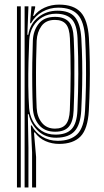

<svg xmlns="http://www.w3.org/2000/svg" viewBox="-20 -628 461 848"><path d="M121.7 200V45.2L116.3 -74H120.1Q135.5 -43.4 165.8 -24.8Q196.1 -6.1 235 -6.1Q291.2 -6.1 321.3 -35.4Q351.4 -64.8 355.6 -139.4Q358.2 -190.2 359.4 -243.5Q360.5 -296.8 359.8 -351Q359 -405.2 356 -459.2Q351.7 -533 323.3 -563.6Q294.9 -594.2 237.2 -594.2Q199.6 -594.2 167.2 -576Q134.9 -557.8 116.7 -525.2H112.7L119 -600H135.3L135.1 -593.7L126.5 -557.4H130.1Q147.2 -580.6 176.6 -594.1Q206 -607.6 240.8 -607.6Q305.5 -607.6 336.6 -573.7Q367.7 -539.8 372.7 -460.4Q375.7 -406.2 376.5 -354.1Q377.4 -302 376.3 -249Q375.3 -195.9 372.3 -138.8Q367.8 -58.4 335.7 -25.4Q303.5 7.6 241 7.6Q209.2 7.6 180.9 -4.8Q152.5 -17.2 134.1 -43H130L139.4 65.1V200ZM54.9 200V-600H71.8V200ZM88.7 200V-600H105.6L100.8 -474.3L104.8 -474.2Q113.1 -523.8 149.4 -552.3Q185.7 -580.8 234.1 -580.8Q287.4 -580.8 311.3 -552Q335.2 -523.2 339.2 -459.3Q342 -408 343 -357.2Q343.9 -306.4 342.9 -252.8Q341.8 -199.2 338.8 -139.7Q335.4 -77.6 309.8 -49.1Q284.2 -20.5 229.2 -19.7Q181.4 -19.2 149.1 -48.9Q116.8 -78.7 106.8 -123.6H103L105.6 24.7V200ZM225.2 -33.4Q273.5 -33.4 296.4 -58.1Q319.3 -82.7 321.9 -139.6Q325.7 -225.9 325.8 -301.6Q326 -377.3 322.5 -458.4Q319.7 -520.1 296.3 -543.7Q272.9 -567.4 227.3 -567.4Q194.3 -567.4 168.2 -552.6Q142.1 -537.8 126.4 -511.2Q110.7 -484.6 109 -449Q107.1 -407.8 105.8 -354.8Q104.5 -301.9 105 -248.3Q105.6 -194.6 108.6 -151.5Q110.9 -120.7 124.9 -93.7Q138.9 -66.8 164.1 -50.1Q189.3 -33.4 225.2 -33.4ZM223.3 -46.2Q177.2 -46.2 152.2 -76.1Q127.3 -106 125 -151.5Q123.1 -194.7 122.5 -246.5Q121.9 -298.3 122.6 -351Q123.4 -403.6 125.1 -448.9Q126.9 -492.6 150.8 -523.1Q174.6 -553.5 222.7 -553.5Q263.5 -553.5 283.5 -532.3Q303.4 -511.2 305.6 -458.6Q307.8 -409.4 308.5 -359.3Q309.1 -309.3 308.4 -255.4Q307.6 -201.5 305.2 -140.2Q303.3 -91.1 284.2 -68.7Q265.1 -46.2 223.3 -46.2ZM223.1 -59.9Q255.2 -59.9 270.8 -78.8Q286.4 -97.6 288.4 -140.5Q291.9 -227 292 -303.7Q292.1 -380.4 288.8 -458.4Q286.9 -503.4 271 -521.7Q255.2 -540.1 222.5 -540.1Q182.9 -540.1 163.3 -513.2Q143.8 -486.3 141.9 -448Q140.4 -412.1 139.5 -360.6Q138.7 -309 139.2 -253.7Q139.7 -198.5 141.9 -151.5Q143.9 -111.7 165 -85.8Q186 -59.9 223.1 -59.9Z"/></svg>

Font: Big Shoulders Inline Text SC Thin
Style: Regular
Weight: 100
Designer: Patric King
Foundry: XO Type Co
Version: Version 2.002